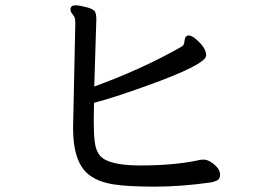

<svg xmlns="http://www.w3.org/2000/svg" viewBox="-20 -699 1040 717"><path d="M558.1 -2Q458 -2 404.1 -10.5Q350.1 -19 316.9 -43Q252.9 -86.9 252.9 -221.2L261.2 -610.8Q261.2 -628.9 258.1 -635Q254.9 -641.1 249 -648.4Q243.2 -655.8 243.2 -664.1Q243.2 -679.2 262.2 -679.2Q275.9 -679.2 303 -672.1Q330.1 -665 335 -655Q339.8 -645 339.8 -627.9L332 -376Q511.2 -440.9 658.2 -524.9Q666 -529.8 667.5 -536.9Q668.9 -543.9 670.4 -553.5Q671.9 -563 682.1 -566.9Q696.8 -566.9 712.9 -551.8Q750 -520 750 -492.2Q750 -458 525.9 -377.9Q403.8 -334 331.1 -314.9L330.1 -245.1Q330.1 -199.2 334 -167.7Q337.9 -136.2 353 -118.2Q383.8 -81.1 503.9 -81.1Q625 -81.1 713.9 -99.1Q727.1 -103 740 -103Q752.9 -103 767.1 -94.2Q801.8 -71.8 801.8 -46.9Q801.8 -29.8 790.3 -24.9Q778.8 -20 770 -18.1Q657.2 -2 558.1 -2Z"/></svg>

Font: LXGW WenKai Mono GB Screen
Style: Regular
Weight: 400
Monospace: yes
Designer: LXGW / Fontworks Inc.
Foundry: LXGW / Fontworks Inc.
Version: Version 1.510;January 18,2025